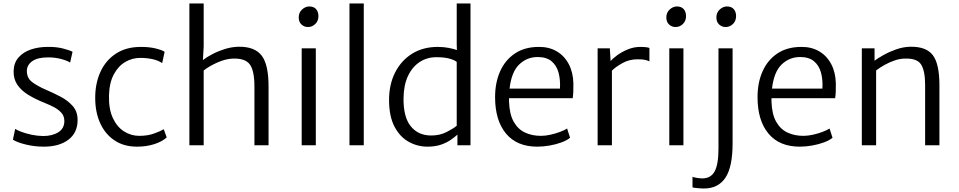

<svg xmlns="http://www.w3.org/2000/svg" viewBox="-20 -833 5499 1101"><path d="M54 -32 67 -94Q77.5 -86.5 102.8 -77Q128 -67.5 160.8 -60.5Q193.5 -53.5 227 -53Q280.5 -53 314.8 -74.8Q349 -96.5 349 -139Q349 -168.5 330.5 -188Q312 -207.5 285.8 -220.5Q259.5 -233.5 236 -243Q183.5 -264 143.2 -288.5Q103 -313 80.2 -345.8Q57.5 -378.5 58 -424Q59 -472 85.8 -503Q112.5 -534 156.5 -549Q200.5 -564 253 -564Q302 -565 341.5 -554.8Q381 -544.5 396 -536L382 -474Q368 -484.5 332.2 -494.2Q296.5 -504 256 -504Q196 -504 165.5 -482.5Q135 -461 134 -428Q133.5 -384.5 165.8 -361.2Q198 -338 242 -319Q285.5 -300.5 327.5 -278.5Q369.5 -256.5 397.2 -224.8Q425 -193 425 -145Q425 -71.5 372.2 -31.8Q319.5 8 231 8Q178 8 128 -4.2Q78 -16.5 54 -32Z M526 -270Q525.5 -354 555.8 -420.5Q586 -487 644.8 -525.5Q703.5 -564 788 -564Q837.5 -564 873.2 -555Q909 -546 924 -536L910 -471Q889 -486 856 -493.5Q823 -501 784 -501Q738.5 -501 698.5 -477.8Q658.5 -454.5 632.8 -406.8Q607 -359 605 -286Q603 -208 627 -156.5Q651 -105 691.2 -79.5Q731.5 -54 779 -54Q827 -54 864 -67.5Q901 -81 919 -92L936 -45Q910 -21 864.8 -6.5Q819.5 8 766 8Q689.5 8 635.8 -28.5Q582 -65 554 -127.8Q526 -190.5 526 -270Z M1066 0V-813H1148V-565L1143.5 -488.5Q1164.5 -505 1197.2 -522.2Q1230 -539.5 1269 -551.8Q1308 -564 1348 -565Q1440.5 -566.5 1480.8 -513.8Q1521 -461 1520 -331V0H1439V-336Q1439 -427 1412.8 -463.2Q1386.5 -499.5 1315 -497Q1274 -495.5 1227.5 -475Q1181 -454.5 1148 -429V0Z M1710 0V-556H1791V0ZM1746 -678Q1724.5 -678 1708.8 -692.5Q1693 -707 1693 -733Q1693 -761 1712.2 -778.5Q1731.5 -796 1753 -796Q1780 -796 1793 -780.2Q1806 -764.5 1806 -741Q1806 -712.5 1787.8 -695.2Q1769.5 -678 1746 -678Z M1984 0V-813H2066V0Z M2431 8Q2374 8 2323.8 -19.8Q2273.5 -47.5 2242.2 -106.8Q2211 -166 2211 -260Q2211 -349 2245.8 -417.5Q2280.5 -486 2343.2 -525Q2406 -564 2490 -564Q2524 -564 2552.5 -558.5Q2581 -553 2600 -546L2599 -579V-813H2678V0H2603V-61Q2589 -48 2566 -31.8Q2543 -15.5 2509.8 -3.8Q2476.5 8 2431 8ZM2294 -271Q2292.5 -162.5 2335.2 -109.2Q2378 -56 2453 -56Q2502 -56 2540.8 -75.8Q2579.5 -95.5 2599 -112V-478Q2585 -489.5 2556 -497.2Q2527 -505 2482 -505Q2429 -505 2386.8 -477.5Q2344.5 -450 2319.8 -397.8Q2295 -345.5 2294 -271Z M3061 8Q2944 8 2881.5 -67.2Q2819 -142.5 2819 -276Q2819 -359.5 2848 -424.2Q2877 -489 2932.5 -526.2Q2988 -563.5 3068 -564Q3127 -565 3171.5 -539.2Q3216 -513.5 3241.2 -466Q3266.5 -418.5 3268 -355Q3268 -329 3267.5 -308.2Q3267 -287.5 3264 -270H2899Q2898.5 -260.5 2899 -250Q2901.5 -178.5 2925.5 -135.5Q2949.5 -92.5 2990 -73.2Q3030.5 -54 3082 -54Q3107.5 -54 3136.8 -60.5Q3166 -67 3191.8 -76.8Q3217.5 -86.5 3232 -96L3249 -43Q3231 -28 3200 -16.5Q3169 -5 3132.2 1.5Q3095.5 8 3061 8ZM3063 -506Q3002 -506 2957.5 -463.5Q2913 -421 2902 -325H3191Q3194 -376 3182.8 -417Q3171.5 -458 3142.5 -482Q3113.5 -506 3063 -506Z M3407 0V-556H3477L3481.5 -482.5Q3493 -497 3519.2 -516.2Q3545.5 -535.5 3580.2 -549.8Q3615 -564 3651 -564Q3689 -564 3704 -558V-481Q3696.5 -485 3681.8 -489Q3667 -493 3636 -493Q3588 -493 3549 -471Q3510 -449 3489 -428V0Z M3818 0V-556H3899V0ZM3854 -678Q3832.5 -678 3816.8 -692.5Q3801 -707 3801 -733Q3801 -761 3820.2 -778.5Q3839.5 -796 3861 -796Q3888 -796 3901 -780.2Q3914 -764.5 3914 -741Q3914 -712.5 3895.8 -695.2Q3877.5 -678 3854 -678Z M3951 241V181Q3958.5 184 3975.8 187Q3993 190 4007 190Q4056.5 190 4078.2 149.5Q4100 109 4100 20V-556H4181V-11Q4181 124.5 4139.8 186.2Q4098.5 248 4016 248Q4007 248 3993 247Q3979 246 3966.8 244.5Q3954.5 243 3951 241ZM4141 -678Q4119.5 -678 4103.8 -692.5Q4088 -707 4088 -733Q4088 -761 4107.2 -778.5Q4126.5 -796 4148 -796Q4175 -796 4188 -780.2Q4201 -764.5 4201 -741Q4201 -712.5 4182.8 -695.2Q4164.5 -678 4141 -678Z M4566 8Q4449 8 4386.5 -67.2Q4324 -142.5 4324 -276Q4324 -359.5 4353 -424.2Q4382 -489 4437.5 -526.2Q4493 -563.5 4573 -564Q4632 -565 4676.5 -539.2Q4721 -513.5 4746.2 -466Q4771.5 -418.5 4773 -355Q4773 -329 4772.5 -308.2Q4772 -287.5 4769 -270H4404Q4403.5 -260.5 4404 -250Q4406.5 -178.5 4430.5 -135.5Q4454.5 -92.5 4495 -73.2Q4535.5 -54 4587 -54Q4612.5 -54 4641.8 -60.5Q4671 -67 4696.8 -76.8Q4722.5 -86.5 4737 -96L4754 -43Q4736 -28 4705 -16.5Q4674 -5 4637.2 1.5Q4600.5 8 4566 8ZM4568 -506Q4507 -506 4462.5 -463.5Q4418 -421 4407 -325H4696Q4699 -376 4687.8 -417Q4676.5 -458 4647.5 -482Q4618.5 -506 4568 -506Z M4922 0V-556H4995V-485Q5015 -500 5047.8 -518.2Q5080.5 -536.5 5120 -550.2Q5159.5 -564 5200 -565Q5291 -566.5 5329 -516.8Q5367 -467 5367 -344V0H5285V-345Q5285 -427.5 5261.5 -463.8Q5238 -500 5166 -497Q5140 -496.5 5110.5 -486.5Q5081 -476.5 5053 -461Q5025 -445.5 5004 -429V0Z"/></svg>

Font: Merriweather Sans Light
Style: Regular
Weight: 300
Designer: Eben Sorkin
Foundry: Eben Sorkin
Version: Version 2.001; ttfautohint (v1.8.3)